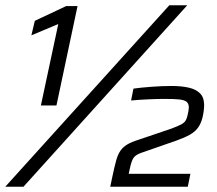

<svg xmlns="http://www.w3.org/2000/svg" viewBox="-33 -708 824 728"><path d="M122 -308 188 -617 86 -574 99 -629 218 -685H261L181 -308ZM-13 0 609 -688H677L56 0ZM385 0 393 -38Q401 -76 407.5 -99.5Q414 -123 424 -137Q434 -151 450 -160.5Q466 -170 492 -178L616 -220Q640 -229 652.5 -235.5Q665 -242 670 -249.5Q675 -257 678 -270Q680 -278 681.5 -287Q683 -296 683 -300Q683 -315 674.5 -322Q666 -329 646 -331Q626 -333 590 -333Q568 -333 532.5 -331.5Q497 -330 464 -327L473 -372Q501 -376 542 -379Q583 -382 617 -382Q656 -382 683.5 -375.5Q711 -369 726 -353.5Q741 -338 741 -310Q741 -300 739.5 -288Q738 -276 735 -263Q729 -239 717.5 -223.5Q706 -208 686.5 -197Q667 -186 636 -175L504 -129Q483 -122 474.5 -111Q466 -100 460 -72L455 -49H689L679 0Z"/></svg>

Font: Saira SemiExpanded
Style: Italic
Weight: 400
Width: 6
Italic angle: -12°
Designer: Hector Gatti with collaboration of the Omnibus-Type team
Foundry: Omnibus-Type
Version: Version 1.101